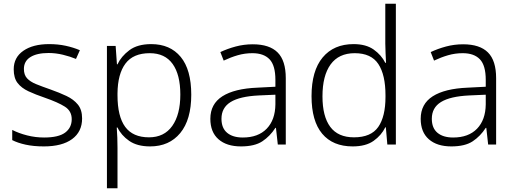

<svg xmlns="http://www.w3.org/2000/svg" viewBox="-20 -780 2779 1036"><path d="M423 -141Q423 -69 369 -29.5Q315 10 217 10Q161 10 118 0.5Q75 -9 46 -24V-79Q81 -61 126 -49.5Q171 -38 218 -38Q296 -38 331.5 -64.5Q367 -91 367 -137Q367 -181 330 -204.5Q293 -228 221 -253Q171 -270 133.5 -287.5Q96 -305 75 -332Q54 -359 54 -406Q54 -470 106 -506Q158 -542 245 -542Q293 -542 334.5 -533Q376 -524 411 -509L390 -462Q359 -475 320 -484.5Q281 -494 242 -494Q179 -494 144 -472Q109 -450 109 -408Q109 -376 126 -357.5Q143 -339 175 -326Q207 -313 253 -297Q301 -280 339 -262Q377 -244 400 -216Q423 -188 423 -141Z M796 -542Q898 -542 955 -473Q1012 -404 1012 -269Q1012 -134 952.5 -62Q893 10 790 10Q720 10 677 -20Q634 -50 614 -92H610Q612 -67 613 -37.5Q614 -8 614 17V236H557V-532H604L611 -433H614Q634 -476 678 -509Q722 -542 796 -542ZM788 -493Q699 -493 657 -437Q615 -381 614 -276V-266Q614 -152 655.5 -95.5Q697 -39 784 -39Q866 -39 909.5 -100.5Q953 -162 953 -270Q953 -377 911.5 -435Q870 -493 788 -493Z M1344 -541Q1434 -541 1478 -497Q1522 -453 1522 -358V0H1479L1469 -90H1466Q1437 -45 1395.5 -17.5Q1354 10 1280 10Q1203 10 1159 -28.5Q1115 -67 1115 -139Q1115 -219 1180 -260.5Q1245 -302 1369 -307L1466 -312V-349Q1466 -427 1434.5 -460Q1403 -493 1342 -493Q1301 -493 1263 -482Q1225 -471 1187 -453L1169 -499Q1207 -517 1251.5 -529Q1296 -541 1344 -541ZM1376 -265Q1274 -260 1224.5 -229.5Q1175 -199 1175 -139Q1175 -89 1205.5 -63.5Q1236 -38 1290 -38Q1373 -38 1419 -85.5Q1465 -133 1466 -217V-269Z M1883 10Q1776 10 1718.5 -58.5Q1661 -127 1661 -261Q1661 -398 1721 -470Q1781 -542 1888 -542Q1955 -542 1996.5 -512.5Q2038 -483 2059 -441H2063Q2062 -464 2060.5 -492.5Q2059 -521 2059 -545V-760H2116V0H2070L2062 -93H2059Q2038 -50 1996 -20Q1954 10 1883 10ZM1890 -39Q1982 -39 2021 -95Q2060 -151 2060 -257V-266Q2060 -376 2021.5 -434.5Q1983 -493 1894 -493Q1808 -493 1764 -432.5Q1720 -372 1720 -260Q1720 -152 1762 -95.5Q1804 -39 1890 -39Z M2479 -541Q2569 -541 2613 -497Q2657 -453 2657 -358V0H2614L2604 -90H2601Q2572 -45 2530.5 -17.5Q2489 10 2415 10Q2338 10 2294 -28.5Q2250 -67 2250 -139Q2250 -219 2315 -260.5Q2380 -302 2504 -307L2601 -312V-349Q2601 -427 2569.5 -460Q2538 -493 2477 -493Q2436 -493 2398 -482Q2360 -471 2322 -453L2304 -499Q2342 -517 2386.5 -529Q2431 -541 2479 -541ZM2511 -265Q2409 -260 2359.5 -229.5Q2310 -199 2310 -139Q2310 -89 2340.5 -63.5Q2371 -38 2425 -38Q2508 -38 2554 -85.5Q2600 -133 2601 -217V-269Z"/></svg>

Font: Noto Sans Thai Looped Light
Style: Regular
Weight: 300
Designer: Sasikarn Vongin, Ben Mitchell
Foundry: The Fontpad Ltd
Version: Version 1.001; ttfautohint (v1.8.4.7-5d5b)